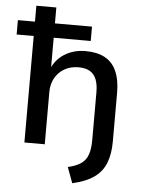

<svg xmlns="http://www.w3.org/2000/svg" viewBox="-60 -752 738 986"><g transform="rotate(5 308.5 -259.0)"><path d="M350 187 320 106Q364 96 388.5 78.5Q413 61 423 31.5Q433 2 433 -42V-289Q433 -329 422.5 -355.5Q412 -382 389.5 -395.5Q367 -409 330 -409Q290 -409 258.5 -391Q227 -373 209.5 -341.5Q192 -310 192 -270V0H87V-549H-1V-623H87V-705H190V-623H381V-549H190V-384H184Q205 -437 252 -466Q299 -495 359 -495Q419 -495 459 -473.5Q499 -452 519 -407Q539 -362 539 -295V-44Q539 18 521.5 64.5Q504 111 462.5 141Q421 171 350 187Z"/></g></svg>

Font: NunitoSans_10ptSemiBold
Style: Regular
Weight: 600
Designer: Vernon Adams
Foundry: Vernon Adams
Version: Version 3.101;gftools[0.9.27]